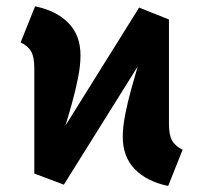

<svg xmlns="http://www.w3.org/2000/svg" viewBox="-20 -583 655 620"><path d="M186.2 13.3 90.8 -22.6V-362.1Q90.8 -398.5 81 -416.2Q71.3 -433.8 46.7 -446.2L93.3 -562.6Q161.5 -548.7 200.8 -509Q240 -469.2 240 -403.6Q240 -372.3 232.1 -332.1Q224.1 -291.8 212.8 -251Q201.5 -210.3 191.3 -177.4L429.2 -558.5L525.6 -520V-183.6Q525.6 -147.2 535.4 -129.5Q545.1 -111.8 569.7 -99.5L523.1 17.4Q454.9 3.6 415.6 -36.4Q376.4 -76.4 376.4 -141.5Q376.4 -173.3 384.4 -213.6Q392.3 -253.8 403.6 -294.6Q414.9 -335.4 424.6 -368.2Z"/></svg>

Font: FiraCode Nerd Font
Style: Bold
Weight: 700
Designer: Carrois Corporate, Edenspiekermann AG, Nikita Prokopov
Foundry: Carrois Corporate, Edenspiekermann AG, Nikita Prokopov
Version: Version 6.002;Nerd Fonts 2.1.0